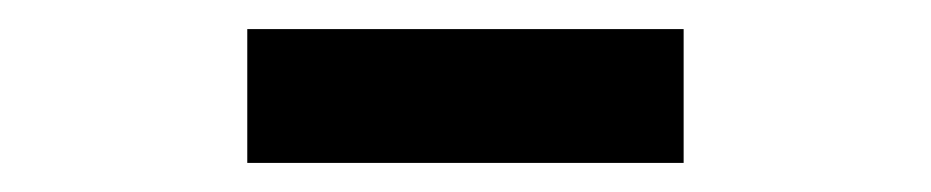

<svg xmlns="http://www.w3.org/2000/svg" viewBox="-20 -736 640 132"><path d="M150 -624V-716H450V-624Z"/></svg>

Font: Iosevka Custom XBdEx
Style: Regular
Weight: 800
Width: 7
Monospace: yes
Designer: Belleve Invis
Foundry: Belleve Invis
Version: Version 11.2.4; ttfautohint (v1.8.4)